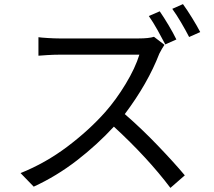

<svg xmlns="http://www.w3.org/2000/svg" viewBox="-20 -869 1040 934"><path d="M838 -677 784 -653Q768 -684 746.5 -722.5Q725 -761 704 -791L757 -814Q777 -785 800 -746.5Q823 -708 838 -677ZM729 -690 780 -651Q775 -644 767.5 -631Q760 -618 755 -608Q699 -463 587 -314Q668 -244 748 -160.5Q828 -77 879 -16L809 45Q698 -102 534 -253Q453 -165 354 -88.5Q255 -12 144 39L80 -27Q202 -76 308 -156Q414 -236 492 -324Q545 -384 591.5 -461Q638 -538 658 -603H268Q242 -603 209.5 -601Q177 -599 167 -598V-688Q180 -686 213 -684Q246 -682 268 -682H654Q704 -682 729 -690ZM818 -826 870 -849Q891 -820 915 -781Q939 -742 954 -713L900 -689Q883 -722 861 -759.5Q839 -797 818 -826Z"/></svg>

Font: Noto Sans CJK KR Regular (TTF)
Style: Regular
Weight: 400
Designer: Ryoko NISHIZUKA 西塚涼子 (kana & ideographs); Paul D. Hunt (Latin, Greek & Cyrillic); Wenlong ZHANG 张文龙 (bopomofo); Sandoll 
Foundry: Adobe Systems Incorporated
Version: Version 1.004;PS 1.004;hotconv 1.0.82;makeotf.lib2.5.63406